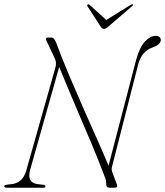

<svg xmlns="http://www.w3.org/2000/svg" viewBox="-27 -875 770 895"><path d="M113 -81.5Q98 -24 146.5 -17L176 -13.5Q185 -12 185 -6Q185 0 175.5 0H6Q-7 0 -7 -6.5Q-7 -13 4.5 -14L30 -17Q53 -20 70.5 -35.8Q88 -51.5 96 -82L231 -559.5Q238.5 -584 227.5 -604.5L189 -686.5Q185.5 -691.5 187.5 -695.8Q189.5 -700 195.5 -700H211Q219.5 -700 224.2 -694.5Q229 -689 234.5 -677Q262 -602.5 295 -524.5Q328 -446.5 361.5 -370.8Q395 -295 425.5 -226.5Q456 -158 479 -102.5L607.5 -596Q624 -655.5 649 -681.8Q674 -708 700 -708Q710.5 -708 716.5 -702.2Q722.5 -696.5 722.5 -688.5Q722 -667.5 683.5 -653.5Q634 -636.5 617.5 -576L496 -101.5Q493.5 -94 493.5 -87Q493.5 -80 498.5 -66L517.5 -16.5Q524 0 507 0H482.5Q468 0 468 -19Q468 -28.5 466.5 -35.5Q465 -42.5 459 -56.5Q435.5 -120.5 399.8 -205Q364 -289.5 324.5 -382Q285 -474.5 249 -563ZM479 -752Q465.5 -740 458 -740Q449.5 -740 441.5 -752L381 -845.5Q377.5 -851 382 -854Q386 -856.5 391 -852L468.5 -782L581.5 -852Q589 -856.5 592 -854Q595.5 -851.5 588 -845.5Z"/></svg>

Font: Fraunces 72pt Thin
Style: Italic
Weight: 100
Italic angle: -16°
Version: Version 1.000;[b76b70a41]